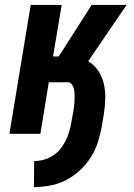

<svg xmlns="http://www.w3.org/2000/svg" viewBox="-20 -540 540 775"><path d="M117 215 118 110Q137 110 156 105Q175 100 192.5 89Q210 78 223 62Q236 46 245 28Q254 10 259.5 -9Q265 -28 268 -47L277 -96Q278 -107 279.5 -117.5Q281 -128 281 -138.5Q281 -149 281 -160Q281 -171 278.5 -181Q276 -191 270 -199.5Q264 -208 253 -208H177L143 0H18L104 -520H229L194 -312H217L350 -520H491L336 -293Q361 -278 377 -253.5Q393 -229 399.5 -200Q406 -171 405 -140.5Q404 -110 399 -79L391 -30Q385 2 375 34Q365 66 346.5 95Q328 124 302 148Q276 172 245.5 187.5Q215 203 182 209Q149 215 117 215Z"/></svg>

Font: Iosevka Extrabold
Style: Italic
Weight: 800
Italic angle: -9°
Monospace: yes
Designer: Belleve Invis
Foundry: Belleve Invis
Version: Version 32.5.0; ttfautohint (v1.8.4)